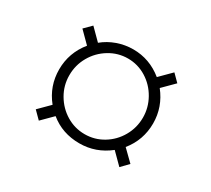

<svg xmlns="http://www.w3.org/2000/svg" viewBox="-85 -636 739 671"><g transform="rotate(30 284.5 -300.5)"><path d="M139 -181Q97 -233 97 -300Q97 -367 140 -420L96 -464L124 -492L168 -448Q192 -468 223 -479Q254 -490 287 -490Q353 -490 406 -447L451 -492L479 -464L434 -419Q476 -366 476 -300Q476 -233 434 -181L478 -138L450 -109L406 -153Q353 -111 287 -111Q218 -111 168 -152L125 -109L96 -138ZM287 -148Q327 -148 361 -168.5Q395 -189 415 -224Q435 -259 435 -300Q435 -340 415 -375.5Q395 -411 361 -432Q327 -453 287 -453Q247 -453 212.5 -432Q178 -411 158 -376Q138 -341 138 -300Q138 -259 158.5 -224Q179 -189 213 -168.5Q247 -148 287 -148Z"/></g></svg>

Font: Playfair Display
Style: Italic
Weight: 400
Italic angle: -14°
Designer: Claus Eggers Sørensen
Foundry: Claus Eggers Sørensen
Version: Version 1.200; ttfautohint (v1.6)